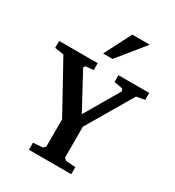

<svg xmlns="http://www.w3.org/2000/svg" viewBox="-228 -1054 1072 1178"><g transform="rotate(30 308.0 -464.5)"><path d="M-11 -622V-671H262V-622L206 -617L197 -605L334 -351L477 -596L469 -612L409 -623V-671H627V-622L568 -611L378 -288V-69L394 -55L462 -50V0H162V-50L229 -55L245 -69V-264L53 -612ZM261 -739 358 -929H482L328 -739Z"/></g></svg>

Font: Khartiya
Style: Bold
Weight: 700
Version: Version 1.0.2